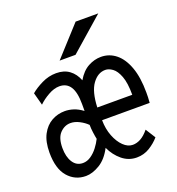

<svg xmlns="http://www.w3.org/2000/svg" viewBox="-134 -841 885 961"><g transform="rotate(-20 308.0 -360.0)"><path d="M161.2 12Q103.4 12 65.9 -31.3Q28.5 -74.6 28.5 -160.2Q28.5 -218.8 48.4 -256.3Q68.4 -293.9 100.7 -311.8Q133 -329.8 170.8 -329.8Q193.5 -329.8 216.9 -322.3Q240.2 -314.9 265 -296.5V-333.2Q265 -396.2 245.6 -426Q226.2 -455.8 188 -455.8Q159.9 -455.8 128.8 -438.2Q97.6 -420.8 75.5 -399L57.5 -466.2Q81.5 -486.8 118.5 -504.9Q155.5 -523 195.2 -523Q237.2 -523 265.1 -502.2Q293 -481.5 307.2 -444.5Q332 -486.8 365.2 -504.9Q398.4 -523 434 -523Q478.1 -523 512.8 -495.2Q547.4 -467.4 567.3 -412.7Q587.2 -358 587.2 -277.2Q587.2 -266.4 586.9 -252.9Q586.5 -239.5 585 -223H331.5Q332 -176.1 346.9 -137.9Q361.9 -99.6 385.2 -77.1Q408.5 -54.5 434.5 -54.5Q456.1 -54.5 477.3 -66.1Q498.5 -77.8 520 -104L553.2 -51.2Q532.2 -26.5 501.1 -7.2Q469.9 12 432 12Q388.8 12 354.7 -15.9Q320.6 -43.9 300.8 -87Q273.8 -34.9 234.7 -11.4Q195.6 12 161.2 12ZM169 -54.2Q191.5 -54.2 211.8 -68.2Q232.1 -82.1 248.1 -103.1Q264.1 -124 274.2 -144.8Q271.1 -158.5 268.1 -180.8Q265 -203 265 -222.2Q248.1 -239.1 224.2 -251.4Q200.2 -263.8 177.5 -263.8Q145.5 -263.8 121.4 -238.7Q97.2 -213.6 97.2 -160Q97.2 -112.8 116.1 -83.5Q134.9 -54.2 169 -54.2ZM330.8 -291H517Q517 -354.5 503.4 -390.1Q489.8 -425.8 470.1 -440Q450.4 -454.2 432 -454.2Q392.1 -454.2 363.1 -414.2Q334.1 -374.2 330.8 -291ZM233.8 -576 375.8 -732H496.5L318.5 -576Z"/></g></svg>

Font: Overpass Mono Light
Style: Regular
Weight: 300
Monospace: yes
Designer: Delve Withrington, Dave Bailey
Foundry: Delve Fonts LLC
Version: Version 4.000